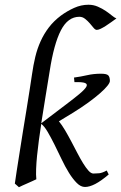

<svg xmlns="http://www.w3.org/2000/svg" viewBox="-20 -762 506 802"><path d="M434.1 -33.2Q401.9 -5.9 377.7 6.6Q353.5 19 335 19Q317.4 19 300.8 2.4Q284.2 -14.2 268.1 -40Q252 -65.9 237.1 -97.4Q222.2 -128.9 207.5 -158.2Q192.9 -187.5 179.2 -210.9Q165.5 -234.4 152.3 -244.6Q147 -209 142.3 -175.3Q137.7 -141.6 134.8 -111.6Q131.8 -81.5 130.9 -56.4Q129.9 -31.2 131.8 -13.2Q125 -9.8 115 -5.4Q105 -1 94.7 3.7Q84.5 8.3 74.7 12.5Q64.9 16.6 59.1 20L42 4.9Q44.4 -14.2 49.8 -48.1Q55.2 -82 61.8 -124.3Q68.4 -166.5 75.9 -213.4Q83.5 -260.3 90.8 -304.7Q98.1 -349.1 104 -387.7Q109.9 -426.3 113.8 -452.1Q119.1 -489.7 127.4 -524.4Q135.7 -559.1 149.7 -589.8Q163.6 -620.6 184.1 -647.5Q204.6 -674.3 234.4 -696.8Q260.3 -715.8 289.6 -729Q318.8 -742.2 349.6 -742.2Q370.6 -742.2 388.9 -734.1Q407.2 -726.1 421.9 -716.1Q436.5 -706.1 447.8 -696.8Q459 -687.5 466.3 -685.1Q456.1 -677.7 444.3 -669.2Q432.6 -660.6 421.4 -653.6Q410.2 -646.5 400.4 -641.8Q390.6 -637.2 384.3 -637.2Q377.9 -637.2 370.8 -645.8Q363.8 -654.3 355 -664.6Q346.2 -674.8 335.4 -683.3Q324.7 -691.9 311.5 -691.9Q263.7 -691.9 234.4 -635.3Q205.1 -578.6 187.5 -464.8Q179.2 -412.6 169.9 -356.9Q160.6 -301.3 152.3 -247.1L257.8 -327.1Q291.5 -352.5 313 -370.6Q334.5 -388.7 340.6 -399.7Q346.7 -410.6 335.2 -415.3Q323.7 -419.9 291 -418.9L289.1 -438Q317.9 -441.9 344.5 -448Q371.1 -454.1 401.9 -454.1Q425.3 -454.1 432.1 -447.3Q439 -440.4 439 -423.8Q439 -416.5 428.5 -403.3Q418 -390.1 397.7 -372.3Q377.4 -354.5 348.6 -333.5Q319.8 -312.5 283.2 -290L226.1 -255.4Q238.8 -239.7 252 -217.5Q265.1 -195.3 277.8 -171.1Q290.5 -147 303 -123Q315.4 -99.1 327.1 -80.1Q338.9 -61 349.6 -49.1Q360.4 -37.1 370.1 -37.1Q381.3 -37.1 394.3 -38.3Q407.2 -39.6 425.8 -49.8L434.1 -33.2Z"/></svg>

Font: GentiumAlt
Style: Italic
Weight: 400
Italic angle: -7°
Designer: J. Victor Gaultney
Version: Version 1.02; 2005; OFL release